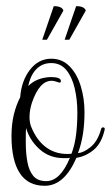

<svg xmlns="http://www.w3.org/2000/svg" viewBox="-20 -589 357 618"><path d="M124 9Q70 9 43.5 -32Q17 -73 17 -151Q17 -189 24.5 -220Q32 -251 45 -276Q49 -329 76.5 -364.5Q104 -400 145 -400Q180 -400 204 -375.5Q228 -351 240 -311.5Q252 -272 252 -228Q252 -190 247 -158Q242 -126 231 -96Q250 -98 272 -116Q294 -134 305 -172Q306 -179 312 -179Q318 -179 317 -172Q307 -128 282 -107Q257 -86 226 -81Q187 9 124 9ZM210 -94Q221 -123 225 -156.5Q229 -190 229 -227Q229 -268 220.5 -304.5Q212 -341 193.5 -363.5Q175 -386 145 -386Q116 -386 97 -366.5Q78 -347 71 -312Q97 -339 143 -341Q176 -341 176 -328Q176 -321 168 -324Q155 -329 146 -329Q107 -329 83 -259Q75 -235 75 -212Q75 -195 80 -182Q98 -136 131 -113Q164 -90 210 -94ZM129 -6Q174 -6 205 -81Q200 -80 195 -80Q190 -80 185 -80Q139 -80 107 -109Q75 -138 64 -177Q63 -165 63 -153Q63 -141 63 -129Q63 -97 68 -68.5Q73 -40 87 -23Q101 -6 129 -6ZM188 -461 225 -569H231Q237 -569 244 -566.5Q251 -564 254 -559Q257 -556 255 -553L203 -461ZM116 -461 153 -569H159Q165 -569 172 -566.5Q179 -564 182 -559Q185 -556 183 -553L131 -461Z"/></svg>

Font: Updock
Style: Regular
Weight: 400
Designer: Robert E. Leuschke
Foundry: Robert E. Leuschke
Version: Version 1.010; ttfautohint (v1.8.4.7-5d5b)